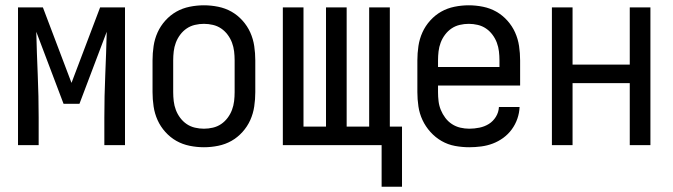

<svg xmlns="http://www.w3.org/2000/svg" viewBox="-20 -548 2540 725"><path d="M48 0V-520H142L250 -235L358 -520H452V0H374V-104Q374 -185 377.5 -266Q381 -347 383 -428L280 -156H220L117 -428Q119 -347 122.5 -266Q126 -185 126 -104V0Z M750 8Q723 8 696 2.5Q669 -3 646 -16Q623 -29 604.5 -49.5Q586 -70 575 -94.5Q564 -119 560 -146Q556 -173 556 -200V-320Q556 -347 560 -374Q564 -401 575 -425.5Q586 -450 604.5 -470.5Q623 -491 646 -504Q669 -517 696 -522.5Q723 -528 750 -528Q777 -528 804 -522.5Q831 -517 854 -504Q877 -491 895.5 -470.5Q914 -450 925 -425.5Q936 -401 940 -374Q944 -347 944 -320V-200Q944 -173 940 -146Q936 -119 925 -94.5Q914 -70 895.5 -49.5Q877 -29 854 -16Q831 -3 804 2.5Q777 8 750 8ZM750 -62Q767 -62 784 -66Q801 -70 815 -79.5Q829 -89 839.5 -103Q850 -117 856 -133Q862 -149 864 -166Q866 -183 866 -200V-320Q866 -337 864 -354Q862 -371 856 -387Q850 -403 839.5 -417Q829 -431 815 -440.5Q801 -450 784 -454Q767 -458 750 -458Q733 -458 716 -454Q699 -450 685 -440.5Q671 -431 660.5 -417Q650 -403 644 -387Q638 -371 636 -354Q634 -337 634 -320V-200Q634 -183 636 -166Q638 -149 644 -133Q650 -117 660.5 -103Q671 -89 685 -79.5Q699 -70 716 -66Q733 -62 750 -62Z M1421 157V0H1048V-520H1126V-70H1211V-520H1289V-70H1374V-520H1452V-70H1498V157Z M1752 8Q1725 8 1698 3Q1671 -2 1647.5 -15.5Q1624 -29 1605.5 -49.5Q1587 -70 1575.5 -94.5Q1564 -119 1560 -146Q1556 -173 1556 -200V-320Q1556 -347 1560 -374Q1564 -401 1575 -425.5Q1586 -450 1604.5 -470.5Q1623 -491 1646 -504Q1669 -517 1696 -522.5Q1723 -528 1750 -528Q1777 -528 1804 -522.5Q1831 -517 1854 -504Q1877 -491 1895.5 -470.5Q1914 -450 1925 -425.5Q1936 -401 1940 -374Q1944 -347 1944 -320V-225H1634V-200Q1634 -183 1636 -166Q1638 -149 1644.5 -133Q1651 -117 1661.5 -103Q1672 -89 1686.5 -79.5Q1701 -70 1718 -66Q1735 -62 1752 -62Q1771 -62 1790.5 -66Q1810 -70 1826 -80Q1842 -90 1852.5 -107Q1863 -124 1864 -144H1942Q1941 -121 1933.5 -99.5Q1926 -78 1912.5 -59.5Q1899 -41 1880.5 -27.5Q1862 -14 1841 -6Q1820 2 1797 5Q1774 8 1752 8ZM1866 -295V-320Q1866 -337 1864 -354Q1862 -371 1856 -387Q1850 -403 1839.5 -417Q1829 -431 1815 -440.5Q1801 -450 1784 -454Q1767 -458 1750 -458Q1733 -458 1716 -454Q1699 -450 1685 -440.5Q1671 -431 1660.5 -417Q1650 -403 1644 -387Q1638 -371 1636 -354Q1634 -337 1634 -320V-295Z M2064 0V-520H2142V-304H2358V-520H2436V0H2358V-234H2142V0Z"/></svg>

Font: Iosevka Fuck
Style: Regular
Weight: 400
Monospace: yes
Designer: Belleve Invis
Foundry: Belleve Invis
Version: Version 28.0.7; ttfautohint (v1.8.3)